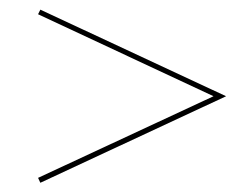

<svg xmlns="http://www.w3.org/2000/svg" viewBox="-20 -418 522 406"><path d="M65.3 -31.5 60.5 -41.9 431.5 -214.5 60.5 -387.9 65.3 -397.6 458.1 -214.5Z"/></svg>

Font: Playfair 144pt SemiExpanded Black
Style: Regular
Weight: 900
Width: 6
Designer: Claus Eggers Sørensen
Foundry: Claus Eggers Sørensen
Version: Version 2.203